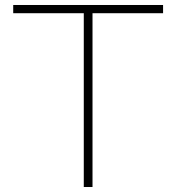

<svg xmlns="http://www.w3.org/2000/svg" viewBox="-20 -750 707 770"><path d="M316 0V-697H33V-730H634V-697H351V0Z"/></svg>

Font: M PLUS 2 Thin ExtraLight
Style: Regular
Weight: 250
Version: Version 1.001